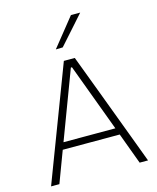

<svg xmlns="http://www.w3.org/2000/svg" viewBox="-139 -1065 952 1161"><g transform="rotate(-15 337.5 -485.0)"><path d="M34 0Q56 -58 80 -121.2Q104 -184.5 126 -242L219 -486.5Q244 -552 264.2 -605.5Q284.5 -659 305 -713H373.5Q394 -658.5 414 -605.5Q434 -552.5 459 -486L551 -240.5Q573 -181.5 596.5 -119.2Q620 -57 641 0H588.5Q564.5 -65.5 538.5 -135Q512.5 -204.5 490 -266.5L342.5 -663H335.5L187.5 -270Q163 -205.5 137 -135.8Q111 -66 86 0ZM144.5 -195.5 147 -238.5H531.5L533.5 -195.5ZM276 -792.5Q312 -837.5 347.5 -881.5Q383 -925.5 418 -969.5H476Q450 -940 423.8 -910.5Q397.5 -881 371.5 -851.8Q345.5 -822.5 319.5 -793.5Z"/></g></svg>

Font: Commissioner Thin ExtraLight
Style: Regular
Weight: 250
Version: Version 1.000